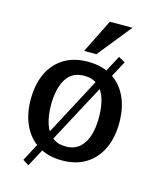

<svg xmlns="http://www.w3.org/2000/svg" viewBox="-126 -865 846 1033"><g transform="rotate(15 297.5 -348.5)"><path d="M132.3 81.5 98.6 60.5 452.6 -607.9 489.3 -587.4ZM299.3 9.8Q221.2 9.8 166 -24.7Q110.8 -59.1 81.8 -121.1Q52.7 -183.1 52.7 -265.1Q52.7 -348.1 81.5 -409.7Q110.4 -471.2 165.5 -505.4Q220.7 -539.6 299.3 -539.6Q378.4 -539.6 433.3 -505.4Q488.3 -471.2 517.1 -409.7Q545.9 -348.1 545.9 -265.1Q545.9 -183.1 516.8 -121.1Q487.8 -59.1 432.9 -24.7Q377.9 9.8 299.3 9.8ZM299.3 -67.9Q345.2 -67.9 374.5 -92.5Q403.8 -117.2 418.2 -161.1Q432.6 -205.1 432.6 -264.6Q432.6 -325.2 418.5 -369.1Q404.3 -413.1 374.8 -437.3Q345.2 -461.4 299.3 -461.4Q231 -461.4 198.5 -408.2Q166 -355 166 -264.6Q166 -205.1 180.2 -160.9Q194.3 -116.7 224.1 -92.3Q253.9 -67.9 299.3 -67.9ZM262.7 -590.3 356 -777.8H481.9L331.1 -590.3Z"/></g></svg>

Font: Comme Medium
Style: Regular
Weight: 500
Version: Version 1.000;gftools[0.9.27]